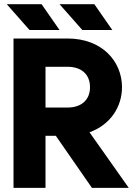

<svg xmlns="http://www.w3.org/2000/svg" viewBox="-20 -909 663 929"><path d="M123 -763.7H268.1L181.2 -888.7H12.7ZM378.4 -763.7H523.4L436.5 -888.7H268.1ZM45.4 0H200.2V-252H250L424.8 0H603L413.1 -269C514.2 -305.2 570.3 -392.1 570.3 -487.3C570.3 -611.8 474.1 -722.7 307.1 -722.7H45.4ZM200.2 -585.9H307.1C373 -585.9 415.5 -549.8 415.5 -487.3C415.5 -424.8 373 -388.7 307.1 -388.7H200.2Z"/></svg>

Font: Giphurs ExtraBold
Style: Regular
Weight: 800
Version: Version 1.000